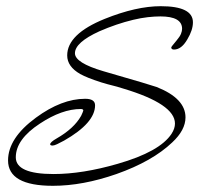

<svg xmlns="http://www.w3.org/2000/svg" viewBox="-20 -567 643 620"><path d="M151 33Q6 33 6 -49Q6 -121 96 -187Q179 -248 255 -248Q287 -248 287 -227Q287 -170 187 -113Q174 -106 164.5 -101.5Q155 -97 150 -97Q142 -97 142 -101Q142 -108 163 -120Q219 -152 242 -193Q244 -197 246.5 -203Q249 -209 249 -210Q249 -215 241 -215Q180 -215 109 -168Q31 -117 31 -59Q31 -5 153 -5Q246 -5 360 -38Q496 -77 534 -135Q545 -152 545 -168Q545 -231 378 -281Q356 -288 343 -291Q330 -294 307 -301Q282 -309 266 -315.5Q250 -322 239 -328Q197 -352 197 -388Q197 -457 318 -506Q420 -547 499 -547Q603 -547 603 -495Q603 -470 585 -440Q566 -407 542 -407Q533 -407 533 -414Q533 -416 550 -436Q561 -449 564.5 -458Q568 -467 568 -474Q568 -514 498 -514Q479 -514 457 -511.5Q435 -509 410 -503Q356 -490 301 -466Q222 -430 222 -395Q222 -364 314 -337Q394 -314 437.5 -301Q481 -288 486 -286Q579 -249 579 -188Q579 -147 536 -107Q472 -46 356 -5Q247 33 151 33Z"/></svg>

Font: Corinthia
Style: Regular
Weight: 400
Designer: Robert E. Leuschke
Foundry: Robert E. Leuschke
Version: Version 1.013; ttfautohint (v1.8.3)